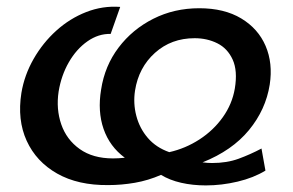

<svg xmlns="http://www.w3.org/2000/svg" viewBox="-20 -554 890 583"><path d="M786 -36Q750 -14 701.5 -2.5Q653 9 605 9Q565 9 530 1Q495 -7 469 -23Q430 -6 389.5 1Q349 8 309 8Q217 9 153.5 -27Q90 -63 61 -126.5Q32 -190 45 -272Q54 -326 82 -375Q110 -424 151 -461Q192 -498 242 -517.5Q292 -537 345 -533L316 -451Q279 -452 245.5 -428.5Q212 -405 189 -365Q166 -325 158 -276Q150 -223 166 -176.5Q182 -130 222 -101.5Q262 -73 323 -73Q332 -73 340.5 -73.5Q349 -74 359 -75Q313 -109 294.5 -162.5Q276 -216 287 -282Q298 -354 340 -409.5Q382 -465 445.5 -497Q509 -529 585 -529Q661 -529 712.5 -498Q764 -467 786.5 -414.5Q809 -362 799 -297Q787 -221 736 -159Q685 -97 595 -61Q603 -60 610 -59.5Q617 -59 624 -59Q669 -59 704.5 -72Q740 -85 774 -103ZM571 -438Q500 -438 450.5 -393.5Q401 -349 390 -279Q384 -240 394 -202Q404 -164 429 -135Q454 -106 494 -92Q543 -103 585.5 -130.5Q628 -158 656.5 -198Q685 -238 693 -285Q702 -339 686.5 -373Q671 -407 640 -422.5Q609 -438 571 -438Z"/></svg>

Font: Raleway SemiBold
Style: Italic
Weight: 600
Italic angle: -12°
Designer: Matt McInerney, Pablo Impallari, Rodrigo Fuenzalida
Foundry: Matt McInerney, Pablo Impallari, Rodrigo Fuenzalida
Version: Version 4.026